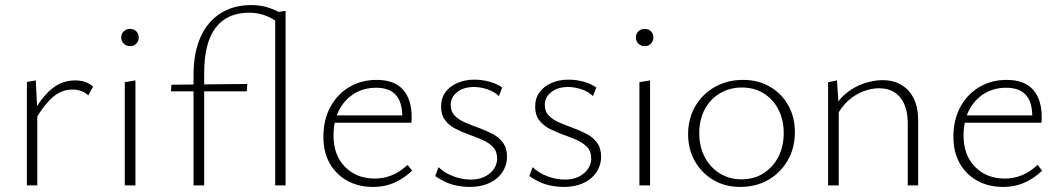

<svg xmlns="http://www.w3.org/2000/svg" viewBox="-20 -731 4178 757"><path d="M86 0V-408L121 -414L127 -297V0ZM120 -260 108 -281Q141 -344 182 -379Q223 -414 277 -414Q297 -414 315.5 -408Q334 -402 347 -389L328 -355Q317 -366 300.5 -372Q284 -378 266 -378Q222 -378 187 -347Q152 -316 120 -260Z M472 0V-407L514 -414V0ZM493 -549Q478 -549 468 -559Q458 -569 458 -583Q458 -598 468 -607.5Q478 -617 493 -617Q508 -617 517.5 -607.5Q527 -598 527 -583Q527 -569 517.5 -559Q508 -549 493 -549Z M743 0V-434Q743 -525 771.5 -586.5Q800 -648 851 -679.5Q902 -711 971 -711Q1008 -711 1039.5 -700.5Q1071 -690 1096 -674L1075 -643Q1048 -663 1020 -672Q992 -681 963 -681Q875 -681 830 -621.5Q785 -562 785 -443V0ZM953 -371H654L656 -397L955 -400ZM1065 0V-682L1106 -688V0Z M1451 6Q1393 6 1349 -18.5Q1305 -43 1280 -87Q1255 -131 1255 -191Q1255 -259 1282.5 -309.5Q1310 -360 1357.5 -388Q1405 -416 1465 -416Q1535 -416 1569 -377.5Q1603 -339 1603 -271Q1603 -265 1603 -259Q1603 -253 1602 -247H1566V-271Q1566 -329 1540.5 -357Q1515 -385 1463 -385Q1414 -385 1376 -361.5Q1338 -338 1316.5 -296Q1295 -254 1295 -196Q1295 -119 1340.5 -73Q1386 -27 1458 -27Q1493 -27 1525 -40Q1557 -53 1587 -81L1605 -58Q1579 -34 1553.5 -20Q1528 -6 1503 0Q1478 6 1451 6ZM1284 -247 1290 -276H1595V-247Z M1833 6Q1805 6 1779 0.5Q1753 -5 1732 -15.5Q1711 -26 1696 -37L1709 -72Q1731 -50 1766 -36.5Q1801 -23 1836 -23Q1882 -23 1911 -47.5Q1940 -72 1940 -106Q1940 -134 1924 -151Q1908 -168 1883 -179Q1858 -190 1830 -200Q1802 -210 1776.5 -223Q1751 -236 1735 -257Q1719 -278 1719 -310Q1719 -345 1737 -368.5Q1755 -392 1785 -404.5Q1815 -417 1850 -417Q1880 -417 1909.5 -409Q1939 -401 1960 -386L1947 -352Q1929 -370 1901.5 -379Q1874 -388 1849 -388Q1808 -388 1782.5 -368Q1757 -348 1757 -317Q1757 -291 1773.5 -274.5Q1790 -258 1815 -247.5Q1840 -237 1868.5 -226.5Q1897 -216 1922 -203Q1947 -190 1963 -168.5Q1979 -147 1979 -113Q1979 -88 1968.5 -66Q1958 -44 1939 -28Q1920 -12 1893 -3Q1866 6 1833 6Z M2204 6Q2176 6 2150 0.5Q2124 -5 2103 -15.5Q2082 -26 2067 -37L2080 -72Q2102 -50 2137 -36.5Q2172 -23 2207 -23Q2253 -23 2282 -47.5Q2311 -72 2311 -106Q2311 -134 2295 -151Q2279 -168 2254 -179Q2229 -190 2201 -200Q2173 -210 2147.5 -223Q2122 -236 2106 -257Q2090 -278 2090 -310Q2090 -345 2108 -368.5Q2126 -392 2156 -404.5Q2186 -417 2221 -417Q2251 -417 2280.5 -409Q2310 -401 2331 -386L2318 -352Q2300 -370 2272.5 -379Q2245 -388 2220 -388Q2179 -388 2153.5 -368Q2128 -348 2128 -317Q2128 -291 2144.5 -274.5Q2161 -258 2186 -247.5Q2211 -237 2239.5 -226.5Q2268 -216 2293 -203Q2318 -190 2334 -168.5Q2350 -147 2350 -113Q2350 -88 2339.5 -66Q2329 -44 2310 -28Q2291 -12 2264 -3Q2237 6 2204 6Z M2501 0V-407L2543 -414V0ZM2522 -549Q2507 -549 2497 -559Q2487 -569 2487 -583Q2487 -598 2497 -607.5Q2507 -617 2522 -617Q2537 -617 2546.5 -607.5Q2556 -598 2556 -583Q2556 -569 2546.5 -559Q2537 -549 2522 -549Z M2898 6Q2839 6 2793 -21Q2747 -48 2720 -95Q2693 -142 2693 -202Q2693 -264 2721.5 -312.5Q2750 -361 2799 -388.5Q2848 -416 2910 -416Q2969 -416 3015 -389.5Q3061 -363 3087.5 -316.5Q3114 -270 3114 -210Q3114 -148 3086 -99Q3058 -50 3009.5 -22Q2961 6 2898 6ZM2903 -24Q2954 -24 2991.5 -48.5Q3029 -73 3049.5 -114Q3070 -155 3070 -206Q3070 -260 3048.5 -300.5Q3027 -341 2990 -363.5Q2953 -386 2905 -386Q2856 -386 2817.5 -362.5Q2779 -339 2758 -298.5Q2737 -258 2737 -206Q2737 -152 2759 -111Q2781 -70 2818.5 -47Q2856 -24 2903 -24Z M3559 0V-244Q3559 -310 3529.5 -346.5Q3500 -383 3445 -383Q3416 -383 3384 -371Q3352 -359 3324 -334Q3296 -309 3276 -268L3260 -285Q3280 -333 3313.5 -361Q3347 -389 3386 -402Q3425 -415 3459 -415Q3503 -415 3534.5 -396Q3566 -377 3583 -342Q3600 -307 3600 -257V0ZM3245 0V-407L3280 -414L3287 -308V0Z M3935 6Q3877 6 3833 -18.5Q3789 -43 3764 -87Q3739 -131 3739 -191Q3739 -259 3766.5 -309.5Q3794 -360 3841.5 -388Q3889 -416 3949 -416Q4019 -416 4053 -377.5Q4087 -339 4087 -271Q4087 -265 4087 -259Q4087 -253 4086 -247H4050V-271Q4050 -329 4024.5 -357Q3999 -385 3947 -385Q3898 -385 3860 -361.5Q3822 -338 3800.5 -296Q3779 -254 3779 -196Q3779 -119 3824.5 -73Q3870 -27 3942 -27Q3977 -27 4009 -40Q4041 -53 4071 -81L4089 -58Q4063 -34 4037.5 -20Q4012 -6 3987 0Q3962 6 3935 6ZM3768 -247 3774 -276H4079V-247Z"/></svg>

Font: Ysabeau ExtraLight
Style: Regular
Weight: 250
Designer: Christian Thalmann (Catharsis Fonts)
Version: Version 2.002